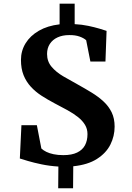

<svg xmlns="http://www.w3.org/2000/svg" viewBox="-20 -880 706 1026"><path d="M291 126 292 10Q244 7 202.2 -1.8Q160.5 -10.5 130.2 -19.5Q100 -28.5 86 -33L94.5 -211H177L201 -86.5Q211.5 -76.5 227.8 -68.5Q244 -60.5 266.8 -55.8Q289.5 -51 318.5 -51Q363.5 -51 392 -64.8Q420.5 -78.5 434 -103.5Q447.5 -128.5 447.5 -163.5Q447.5 -191 434.2 -213Q421 -235 397.2 -254Q373.5 -273 341.2 -290.8Q309 -308.5 271.5 -328Q234.5 -347.5 202 -368.5Q169.5 -389.5 144.8 -416.5Q120 -443.5 106 -478.2Q92 -513 92 -560Q92 -608.5 116.8 -648.8Q141.5 -689 187.8 -715.8Q234 -742.5 298.5 -750V-860.5H379V-751Q417.5 -749 451.8 -741.8Q486 -734.5 511.2 -727Q536.5 -719.5 549.5 -715L543.5 -551H463L440.5 -665Q428 -676.5 404.8 -684.8Q381.5 -693 349.5 -692.5Q314 -692.5 287.5 -680.2Q261 -668 246.2 -645.2Q231.5 -622.5 231.5 -591.5Q231.5 -551.5 255.8 -523Q280 -494.5 317.5 -472.5Q355 -450.5 395.5 -428.5Q435 -406.5 470.5 -384.8Q506 -363 533.5 -337.5Q561 -312 576.8 -279.5Q592.5 -247 592.5 -203.5Q592.5 -152.5 569.8 -107.2Q547 -62 498.2 -30.8Q449.5 0.5 371.5 8.5L370.5 126Z"/></svg>

Font: Merriweather 24pt
Style: Bold
Weight: 700
Designer: Eben Sorkin
Foundry: Eben Sorkin
Version: Version 2.100